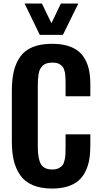

<svg xmlns="http://www.w3.org/2000/svg" viewBox="-20 -1070 580 1101"><path d="M208 -870.1 121.1 -1049.8H220.2L274.9 -937L329.1 -1049.8H429.2L340.8 -870.1ZM278.8 11.2Q213.9 11.2 168 -8.3Q122.1 -27.8 96.2 -64.9Q70.3 -102.1 59.1 -149.4Q47.9 -196.8 47.9 -258.8V-547.9Q47.9 -612.8 59.1 -660.6Q70.3 -708.5 96.2 -745.1Q122.1 -781.7 167.7 -800.3Q213.4 -818.8 278.8 -818.8Q327.6 -818.8 365.2 -808.1Q402.8 -797.4 427.7 -777.8Q452.6 -758.3 468.5 -728.8Q484.4 -699.2 491.2 -664.6Q498 -629.9 498 -585.9V-518.1H356V-587.9Q356 -604 355.7 -613Q355.5 -622.1 354.5 -635.7Q353.5 -649.4 351.6 -657Q349.6 -664.6 346.2 -674.6Q342.8 -684.6 336.9 -690.2Q331.1 -695.8 323.2 -701.2Q315.4 -706.5 304.4 -708.7Q293.5 -710.9 279.8 -710.9Q261.2 -710.9 247.3 -706.5Q233.4 -702.1 224.4 -692.9Q215.3 -683.6 209.7 -673.1Q204.1 -662.6 201.4 -646Q198.7 -629.4 197.8 -614.7Q196.8 -600.1 196.8 -579.1V-228Q196.8 -159.2 214.8 -128.7Q232.9 -98.1 279.8 -98.1Q301.3 -98.1 315.9 -105.2Q330.6 -112.3 338.4 -122.3Q346.2 -132.3 350.3 -151.4Q354.5 -170.4 355.2 -185.5Q356 -200.7 356 -227.1V-299.8H498V-234.9Q498 -189.9 491.7 -154.1Q485.4 -118.2 470 -86.7Q454.6 -55.2 429.9 -33.9Q405.3 -12.7 367.2 -0.7Q329.1 11.2 278.8 11.2Z"/></svg>

Font: Oswald Medium
Style: Regular
Weight: 500
Designer: Vernon Adams
Foundry: Vernon Adams
Version: Version 4.103